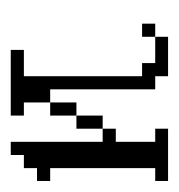

<svg xmlns="http://www.w3.org/2000/svg" viewBox="-8 -324 332 357"><g transform="rotate(-90 158.5 -146.0)"><path d="M268.1 -23.9V-48.3H292.5V-23.9ZM97.2 -121.6V-170.4H121.6V-121.6ZM121.6 -170.4V-219.2H146V-170.4ZM0 0V-23.9H23.9V-219.2H0V-243.7H23.9V-268.1H48.3V-292.5H72.8V-121.6H97.2V-97.2H72.8V-23.9H97.2V0ZM194.8 0V-23.9H170.4V-219.2H146V-268.1H121.6V-292.5H243.7V-268.1H194.8V-48.3H219.2V-23.9H268.1V0Z"/></g></svg>

Font: FS Mondwest Regular
Style: Regular
Weight: 400
Designer: NZWStudios2024
Foundry: https://fontstruct.com
Version: Version 1.0